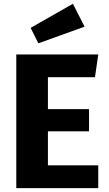

<svg xmlns="http://www.w3.org/2000/svg" viewBox="-20 -976 566 996"><path d="M64.5 -693.4H489.8L472.6 -575.6H228.6V-409.8H441.9V-294.6H228.6V-118.3H489.7V0H64.5ZM138.9 -831.4 358.2 -956.5 418.7 -837.7 179.1 -751.3Z"/></svg>

Font: Fira Sans Variable
Style: Regular
Weight: 400
Designer: Carrois Corporate & Edenspiekermann AG
Foundry: Carrois Corporate GbR & Edenspiekermann AG
Version: Version 4.202